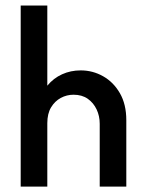

<svg xmlns="http://www.w3.org/2000/svg" viewBox="-20 -687 533 707"><path d="M56.2 0V-666.7H154.2V-371.5Q177.1 -399.3 208.7 -413.5Q240.3 -427.8 277.1 -427.8Q321.5 -427.8 359.7 -406.2Q397.9 -384.7 421.5 -343.8Q445.1 -302.8 445.1 -244.4V0H347.2V-231.2Q347.2 -259.7 335.8 -284Q324.3 -308.3 303.1 -323.3Q281.9 -338.2 250.7 -338.2Q225.7 -338.2 203.8 -326.4Q181.9 -314.6 168.1 -291.7Q154.2 -268.8 154.2 -233.3V0Z"/></svg>

Font: Afacad Flux Medium
Style: Regular
Weight: 500
Designer: Kristian Moeller
Foundry: Dicotype
Version: Version 1.100